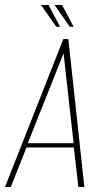

<svg xmlns="http://www.w3.org/2000/svg" viewBox="-38 -747 410 767"><path d="M-18 0 215 -591H235L299 0H275L257 -158H68L5 0ZM73 -175H256L216 -534ZM256 -640H241L180 -727H210ZM202 -640H187L126 -727H156Z"/></svg>

Font: Alumni Sans SC Thin
Style: Italic
Weight: 100
Italic angle: -8°
Designer: Robert E. Leuschke
Foundry: Robert E. Leuschke
Version: Version 1.016